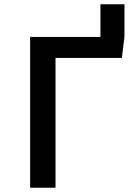

<svg xmlns="http://www.w3.org/2000/svg" viewBox="-20 -881 655 901"><path d="M451.3 -707.7V-861H564.1V-707.7L551.8 -609.2H240.5V0H121.5V-707.7Z"/></svg>

Font: Fira Code Fixed Medium
Style: Regular
Weight: 500
Monospace: yes
Designer: Carrois Corporate, Edenspiekermann AG, Nikita Prokopov
Foundry: Carrois Corporate, Edenspiekermann AG, Nikita Prokopov
Version: Version 5.002